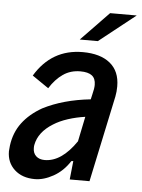

<svg xmlns="http://www.w3.org/2000/svg" viewBox="-51 -731 580 783"><g transform="rotate(5 238.5 -339.5)"><path d="M423 -395Q423 -373 419 -353L344 0H263L271 -76L263 -75Q236 -33 196.5 -11Q157 11 121 11Q69 11 37.5 -18Q6 -47 6 -93Q6 -100 8 -116Q15 -170 45 -210Q75 -250 126 -279Q208 -321 320 -333L325 -355Q331 -378 331 -393Q331 -419 315.5 -431Q300 -443 268 -443Q228 -443 197.5 -422Q167 -401 143 -363L76 -409Q144 -522 271 -522Q343 -522 383 -489.5Q423 -457 423 -395ZM283 -158 304 -260Q268 -255 234 -244Q200 -233 175 -217Q117 -181 107 -128Q106 -124 106 -115Q106 -94 119 -82Q132 -70 154 -70Q223 -70 283 -158ZM368 -690H477L328 -572H254Z"/></g></svg>

Font: Decalotype Medium Italic
Style: Regular
Weight: 500
Italic angle: -12°
Designer: Alfredo Marco Pradil
Foundry: Alfredo Marco Pradil
Version: Version 1.0